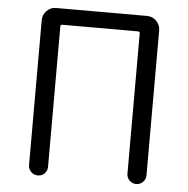

<svg xmlns="http://www.w3.org/2000/svg" viewBox="-52 -783 819 835"><g transform="rotate(5 357.5 -366.0)"><path d="M101.6 -41V-674.8Q101.6 -698.2 118.7 -715.3Q135.7 -732.4 159.2 -732.4H556.6Q580.1 -732.4 597.2 -715.3Q614.3 -698.2 614.3 -674.8V-41Q614.3 -24.4 602.1 -12.2Q589.8 0 572.8 0Q555.7 0 543.5 -12.2Q531.2 -24.4 531.2 -41V-654.3Q531.2 -662.1 523.4 -662.1H192.4Q184.6 -662.1 184.6 -654.3V-41Q184.6 -24.4 172.9 -12.2Q161.1 0 143.6 0Q126 0 113.8 -12.2Q101.6 -24.4 101.6 -41Z"/></g></svg>

Font: Gen Jyuu Gothic Normal
Style: Regular
Weight: 300
Designer: [Source Han Sans]
Ryoko NISHIZUKA  (kana & ideographs); Paul D. Hunt (Latin, Greek & Cyrillic); Wenlong ZHANG  (bopomofo
Version: Version 1.002.20150607